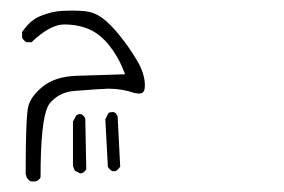

<svg xmlns="http://www.w3.org/2000/svg" viewBox="-20 -25 540 365"><path d="M22 46.4Q24.4 51.8 30.3 55.2H40Q75.2 21.5 102.1 21.5Q128.4 21.5 149.9 30.8Q170.4 40 187 60.5Q203.6 81.1 213.9 106.4L217.8 116.2Q166 117.7 125.5 119.1Q85 120.6 61.8 139.2Q38.6 157.7 33.7 177.5Q28.8 197.3 28.8 305.7L30.3 311Q32.7 316.9 38.6 319.8H48.3Q54.7 317.4 57.1 312Q57.1 204.1 71.3 176.8Q73.2 172.9 75.4 170.4Q77.6 168 78.6 167Q95.7 149.9 121.1 147.9Q175.3 143.6 186 143.6Q211.9 143.6 236.3 151.9Q240.7 152.8 245.1 152.8Q249.5 152.8 252.4 149.9Q255.4 147 255.4 136.7Q255.4 126.5 251.7 114.5Q248 102.5 240.7 90.3Q225.6 64.9 207.5 42.5Q190.4 21 174.6 9.3Q158.7 -2.4 139.6 -3.9Q127.4 -4.9 117.2 -4.9Q106.9 -4.9 98.6 -4.4Q78.6 -3.4 57.1 5.4Q37.1 13.2 22 36.1ZM134.3 191.9Q133.8 191.9 132.3 191.9Q128.4 191.9 125 194.3L118.7 206.1V290.5L122.1 299.3L132.3 304.7L135.7 304.2Q141.6 301.8 144 296.4L142.1 200.2Q139.6 194.8 134.3 191.9ZM200.2 300.3Q205.1 296.9 208.5 292L203.6 195.8Q202.1 192.9 200.2 190.4L196.3 188Q195.3 188 194.8 188Q189.9 188 186.5 189.5L180.2 201.7L185.1 292Q187.5 296.9 193.4 300.3Z"/></svg>

Font: Bakudai
Style: ExtraLight
Weight: 200
Version: Version 1.48